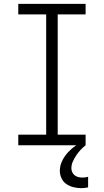

<svg xmlns="http://www.w3.org/2000/svg" viewBox="-20 -755 540 998"><path d="M75 0V-55H220V-680H75V-735H425V-680H280V-55H425V0ZM403 223Q382 223 362 218Q342 213 325.5 202Q309 191 300 172Q291 153 291 133Q291 106 303.5 80.5Q316 55 335 35Q354 15 377 -0.5Q400 -16 425 -28V0Q411 11 398.5 24.5Q386 38 376 53Q366 68 358.5 85Q351 102 351 120Q351 130 355.5 140Q360 150 368.5 156.5Q377 163 387.5 165.5Q398 168 409 168Q416 168 423 167Q430 166 438 164V219Q429 221 420 222Q411 223 403 223Z"/></svg>

Font: Iosevka Curly Light
Style: Regular
Weight: 300
Monospace: yes
Designer: Belleve Invis
Foundry: Belleve Invis
Version: Version 22.1.2; ttfautohint (v1.8.4)